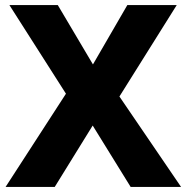

<svg xmlns="http://www.w3.org/2000/svg" viewBox="-20 -734 734 754"><path d="M691 0H493L344 -241L195 0H2L239 -366L17 -714H207L345 -481L480 -714H674L449 -355Z"/></svg>

Font: Noto Sans Lao Looped ExtraBold
Style: Regular
Weight: 800
Designer: Mark Frömberg, Ben Mitchell
Foundry: The Fontpad Ltd
Version: Version 1.002; ttfautohint (v1.8.4.7-5d5b)